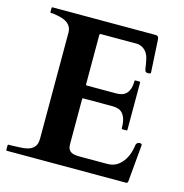

<svg xmlns="http://www.w3.org/2000/svg" viewBox="-103 -783 844 879"><g transform="rotate(15 319.5 -344.0)"><path d="M3.4 -24.9Q3.4 -25.4 3.9 -27.1Q4.4 -28.8 7.3 -28.8H18.1Q38.6 -30.3 60.1 -30.5Q81.5 -30.8 99.1 -35.9Q116.7 -41 127.9 -54Q139.2 -66.9 139.2 -94.2V-594.2Q139.2 -613.3 131.3 -625.2Q123.5 -637.2 110.8 -644.5Q98.1 -651.9 82 -655.5Q65.9 -659.2 49.3 -661.6H39.1Q36.6 -661.6 35.9 -663.1Q35.2 -664.6 35.2 -665.5V-684.6Q35.2 -685.5 35.9 -687Q36.6 -688.5 39.1 -688.5H525.4Q534.2 -688.5 538.1 -685.3Q542 -682.1 543 -671.4L551.8 -515.1Q551.8 -512.7 547.6 -511.5Q543.5 -510.3 540 -510.3Q536.1 -510.3 532.2 -511.2Q528.3 -512.2 526.9 -514.2Q523.4 -519 522 -528.6Q520.5 -538.1 518.8 -549.8Q517.1 -561.5 513.9 -574.2Q510.7 -586.9 504.4 -597.7Q498 -608.4 487.1 -616.5Q476.1 -624.5 459 -627.4H284.7Q278.3 -627.4 278.3 -621.1V-388.2Q278.3 -383.3 283.2 -383.3H422.9Q435.1 -383.3 447 -386.5Q459 -389.6 468 -397.9Q477.1 -406.2 482.7 -421.1Q488.3 -436 488.3 -459.5Q488.3 -463.4 492.2 -463.4H511.2Q515.1 -463.4 515.1 -459.5V-235.8Q515.1 -233.4 513.7 -232.7Q512.2 -231.9 511.2 -231.9H492.2Q489.7 -231.9 489 -233.4Q488.3 -234.9 488.3 -235.8Q488.3 -263.2 482.7 -280Q477.1 -296.9 467.8 -306.4Q458.5 -315.9 446.5 -319.1Q434.6 -322.3 421.4 -322.3H283.2Q278.3 -322.3 278.3 -317.4V-104Q278.3 -89.8 282.7 -81.3Q287.1 -72.8 294.7 -68.4Q302.2 -64 312 -62.5Q321.8 -61 332.5 -61H465.8Q494.1 -61 513.2 -74Q532.2 -86.9 543.9 -105.5Q555.7 -124 561.3 -144Q566.9 -164.1 568.4 -178.2Q569.3 -184.6 574.7 -188.2Q580.1 -191.9 586.9 -191.9Q589.4 -191.9 592.8 -189.9Q596.2 -188 596.2 -185.5L580.1 -6.8Q579.1 -4.4 577.4 -2.2Q575.7 0 573.2 0H7.3Q4.4 0 3.9 -1.7Q3.4 -3.4 3.4 -3.9V-10.7Z"/></g></svg>

Font: Cardo
Style: Bold
Weight: 700
Designer: David J. Perry
Foundry: David J. Perry
Version: Version 1.0011